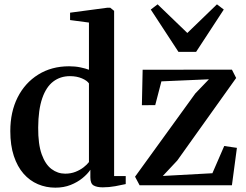

<svg xmlns="http://www.w3.org/2000/svg" viewBox="-20 -854 1136 885"><path d="M235 11Q192.5 11 154.8 -5Q117 -21 88.5 -53.5Q60 -86 43.8 -135Q27.5 -184 27.5 -250Q27.5 -338 61.2 -405Q95 -472 156.2 -510.2Q217.5 -548.5 298.5 -548.5Q326.5 -548.5 350.5 -543.5Q374.5 -538.5 390 -532.5V-750L303 -761.5V-795.5L475.5 -818.5H488L506 -804V-42.5H559.5V-5.5Q540.5 -1 511.5 4.2Q482.5 9.5 453.5 9.5Q427 9.5 411.8 1Q396.5 -7.5 396.5 -36.5V-71.5Q383.5 -52 360.2 -33Q337 -14 305.5 -1.5Q274 11 235 11ZM280.5 -53.5Q306.5 -53.5 328 -62Q349.5 -70.5 365.5 -83Q381.5 -95.5 390 -107V-469.5Q381.5 -482.5 357.5 -492.8Q333.5 -503 302.5 -503Q258 -503 225.2 -478Q192.5 -453 174.5 -400.5Q156.5 -348 156 -266Q155.5 -189.5 172.2 -142.8Q189 -96 217.5 -74.8Q246 -53.5 280.5 -53.5ZM943 -488.5 724 -479 695.5 -369.5 634 -369 637.5 -532.5 1049 -533 1068.5 -494.5 797 -114 730.5 -43 959 -55.5 1013.5 -181 1072 -172.5 1049 0H623.5L602.5 -39.5L880.5 -423.5ZM802.5 -615 675 -810 706.5 -834 843.5 -702 980 -834 1011.5 -810 884 -615Z"/></svg>

Font: Merriweather 72pt SemiBold
Style: Regular
Weight: 600
Version: Version 2.100